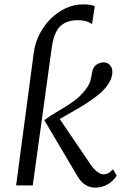

<svg xmlns="http://www.w3.org/2000/svg" viewBox="-20 -846 574 876"><path d="M53.5 0 134 -605Q140 -650.5 160.5 -690.5Q181 -730.5 212 -761Q243 -791.5 280.5 -808.8Q318 -826 358.5 -826Q375.5 -826 389 -824.2Q402.5 -822.5 412.5 -818L400 -736Q387.5 -745 371 -749.5Q354.5 -754 335.5 -754Q300.5 -754 276 -741.5Q251.5 -729 237 -702Q222.5 -675 216.5 -631L129.5 0ZM414 10Q389.5 10 369 -3Q348.5 -16 332.5 -43.5L182 -298Q215 -322 249.8 -341.8Q284.5 -361.5 316.5 -384.5Q348.5 -407.5 372.5 -440Q388 -460.5 393 -479.8Q398 -499 400 -515Q402.5 -531 410.5 -541.2Q418.5 -551.5 429.8 -556.5Q441 -561.5 452 -561.5Q469 -561.5 480.5 -550Q492 -538.5 492.5 -520Q493.5 -507.5 488.2 -491.2Q483 -475 471 -458Q454 -433.5 425.2 -410.8Q396.5 -388 363.8 -367.8Q331 -347.5 301.2 -331Q271.5 -314.5 252.5 -303L394 -94.5Q407 -75 423.2 -62.8Q439.5 -50.5 452 -50.5Q462 -50.5 471.5 -54.5Q481 -58.5 495.5 -73.5L512.5 -45Q505 -32 491 -19.2Q477 -6.5 457.8 1.8Q438.5 10 414 10Z"/></svg>

Font: Merriweather Light
Style: Italic
Weight: 300
Italic angle: -7.8°
Designer: Eben Sorkin
Foundry: Eben Sorkin
Version: Version 2.101